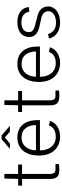

<svg xmlns="http://www.w3.org/2000/svg" viewBox="799 -1564 775 2413"><g transform="rotate(-90 1186.5 -357.5)"><path d="M325 -468V-517H207V-690H149L145 -517H60V-468H144V-120C144 -37 170 1 262 1C292 1 318 -1 331 -5V-48H262C227 -48 207 -61 207 -126V-468Z M738 -621H811L691 -725H644L522 -621H589L666 -684ZM503 -243H883V-274C883 -432 804 -527 666 -527C521 -527 438 -421 438 -254C438 -87 537 10 676 10C772 10 849 -37 874 -117L816 -130C795 -75 749 -44 675 -44C559 -44 503 -134 503 -243ZM504 -293C503 -381 553 -474 665 -474C771 -474 821 -396 821 -293Z M1250 -468V-517H1132V-690H1074L1070 -517H985V-468H1069V-120C1069 -37 1095 1 1187 1C1217 1 1243 -1 1256 -5V-48H1187C1152 -48 1132 -61 1132 -126V-468Z M1428 -243H1808V-274C1808 -432 1729 -527 1591 -527C1446 -527 1363 -421 1363 -254C1363 -87 1462 10 1601 10C1697 10 1774 -37 1799 -117L1741 -130C1720 -75 1674 -44 1600 -44C1484 -44 1428 -134 1428 -243ZM1429 -293C1428 -381 1478 -474 1590 -474C1696 -474 1746 -396 1746 -293Z M2109 10C2231 10 2312 -52 2312 -138C2312 -195 2284 -251 2193 -274L2079 -303C2006 -321 1989 -349 1989 -380C1989 -455 2054 -476 2112 -476C2180 -476 2233 -449 2247 -375L2304 -383C2299 -461 2238 -527 2114 -527C2001 -527 1928 -473 1928 -378C1928 -315 1965 -272 2057 -250L2170 -225C2233 -209 2252 -175 2252 -136C2252 -75 2184 -41 2109 -41C2039 -41 1986 -70 1965 -142L1909 -129C1926 -46 2000 10 2109 10Z"/></g></svg>

Font: United Sans ExtraLight
Style: Regular
Weight: 200
Designer: Pablo Impallari, Rodrigo Fuenzalida (Modified by Dan O. Williams)
Version: Version 1.000;PS 001.000;hotconv 1.0.88;makeotf.lib2.5.64775